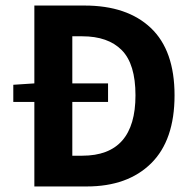

<svg xmlns="http://www.w3.org/2000/svg" viewBox="-20 -673 696 693"><path d="M285 -653Q439 -653 524.5 -572Q610 -491 610 -329Q610 -167 525.5 -83.5Q441 0 293 0H104V-305H28V-367L104 -372V-653ZM277 -111Q469 -111 469 -329Q469 -442 419.5 -492Q370 -542 277 -542H241V-372H370V-305H241V-111Z"/></svg>

Font: Assistant
Style: Bold
Weight: 700
Designer: Hebrew By Ben Nathan, Latin by Paul Hunt
Version: Version 2.001;PS 002.001;hotconv 1.0.88;makeotf.lib2.5.64775